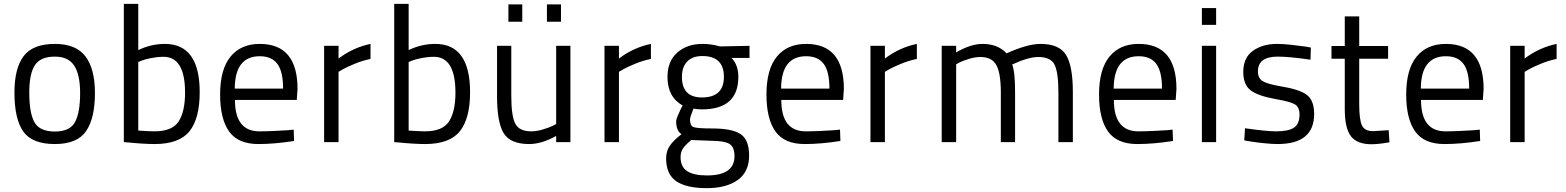

<svg xmlns="http://www.w3.org/2000/svg" viewBox="-20 -738 8131 997"><path d="M265 -510Q375 -510 424 -445Q473 -380 473 -255Q473 -124 427 -57Q381 10 265 10Q147 10 101 -55Q55 -120 55 -257Q55 -384 103 -447Q151 -510 265 -510ZM265 -55Q343 -55 369.5 -104Q396 -153 396 -255Q396 -350 365.5 -397Q335 -444 265 -444Q191 -444 161.5 -400Q132 -356 132 -257Q132 -151 159 -103Q186 -55 265 -55Z M836 -510Q1017 -510 1017 -259Q1017 -123 964 -56.5Q911 10 783 10Q756 10 716 7.5Q676 5 650 2L623 0V-718H698V-478Q765 -510 836 -510ZM782 -56Q875 -56 908 -108Q941 -160 941 -257Q941 -443 829 -443Q798 -443 765 -436.5Q732 -430 715 -423L698 -416V-60Q755 -56 782 -56Z M1327 -56Q1359 -56 1403.5 -58Q1448 -60 1477 -62L1505 -65L1507 -6Q1406 10 1322 10Q1216 10 1169.5 -55.5Q1123 -121 1123 -247Q1123 -378 1177 -444Q1231 -510 1329 -510Q1525 -510 1525 -276L1521 -219H1200Q1200 -56 1327 -56ZM1199 -278H1450Q1450 -366 1420.5 -406Q1391 -446 1329 -446Q1200 -446 1199 -278Z M1663 0V-500H1738V-434Q1813 -491 1904 -510V-432Q1864 -424 1822.5 -407Q1781 -390 1760 -378L1738 -365V0Z M2240 -510Q2421 -510 2421 -259Q2421 -123 2368 -56.5Q2315 10 2187 10Q2160 10 2120 7.5Q2080 5 2054 2L2027 0V-718H2102V-478Q2169 -510 2240 -510ZM2186 -56Q2279 -56 2312 -108Q2345 -160 2345 -257Q2345 -443 2233 -443Q2202 -443 2169 -436.5Q2136 -430 2119 -423L2102 -416V-60Q2159 -56 2186 -56Z M2868 -500H2942V0H2868V-32Q2792 10 2728 10Q2631 10 2596 -45.5Q2561 -101 2561 -239V-500H2635V-240Q2635 -136 2655.5 -96Q2676 -56 2739 -56Q2766 -56 2798 -65.5Q2830 -75 2849 -84L2868 -94ZM2620 -625V-715H2692V-625ZM2820 -625V-715H2893V-625Z M3119 0V-500H3194V-434Q3269 -491 3360 -510V-432Q3320 -424 3278.5 -407Q3237 -390 3216 -378L3194 -365V0Z M3650 239Q3544 239 3491.5 203Q3439 167 3439 84Q3439 46 3459 17.5Q3479 -11 3519 -41Q3491 -59 3491 -109Q3491 -117 3499.5 -137.5Q3508 -158 3516 -174L3525 -190Q3446 -234 3446 -339Q3446 -420 3497 -465Q3548 -510 3628 -510Q3648 -510 3671 -507Q3694 -504 3706 -500L3719 -497L3872 -500V-437H3779Q3814 -400 3814 -339Q3814 -170 3625 -170Q3601 -170 3581 -174Q3563 -130 3563 -117Q3563 -86 3580.5 -78.5Q3598 -71 3677 -71Q3782 -71 3826 -41.5Q3870 -12 3870 70Q3870 154 3811 196.5Q3752 239 3650 239ZM3671 -7 3570 -11Q3540 13 3527 32Q3514 51 3514 78Q3514 128 3548 150.5Q3582 173 3651 173Q3794 173 3794 73Q3794 24 3766.5 8.5Q3739 -7 3671 -7ZM3625 -232Q3739 -232 3739 -339Q3739 -447 3627 -447Q3576 -447 3548.5 -418.5Q3521 -390 3521 -339Q3521 -232 3625 -232Z M4164 -56Q4196 -56 4240.5 -58Q4285 -60 4314 -62L4342 -65L4344 -6Q4243 10 4159 10Q4053 10 4006.5 -55.5Q3960 -121 3960 -247Q3960 -378 4014 -444Q4068 -510 4166 -510Q4362 -510 4362 -276L4358 -219H4037Q4037 -56 4164 -56ZM4036 -278H4287Q4287 -366 4257.5 -406Q4228 -446 4166 -446Q4037 -446 4036 -278Z M4500 0V-500H4575V-434Q4650 -491 4741 -510V-432Q4701 -424 4659.5 -407Q4618 -390 4597 -378L4575 -365V0Z M4945 0H4870V-500H4945V-466Q5021 -510 5082 -510Q5161 -510 5207 -461Q5315 -510 5384 -510Q5480 -510 5515.5 -453Q5551 -396 5551 -260V0H5476V-257Q5476 -360 5456.5 -401Q5437 -442 5373 -442Q5345 -442 5311 -432Q5277 -422 5257 -412L5236 -403Q5251 -365 5251 -260V0H5177V-258Q5177 -357 5154 -399.5Q5131 -442 5071 -442Q5044 -442 5012.5 -432.5Q4981 -423 4963 -414L4945 -404Z M5891 -56Q5923 -56 5967.5 -58Q6012 -60 6041 -62L6069 -65L6071 -6Q5970 10 5886 10Q5780 10 5733.5 -55.5Q5687 -121 5687 -247Q5687 -378 5741 -444Q5795 -510 5893 -510Q6089 -510 6089 -276L6085 -219H5764Q5764 -56 5891 -56ZM5763 -278H6014Q6014 -366 5984.5 -406Q5955 -446 5893 -446Q5764 -446 5763 -278Z M6221 0V-500H6295V0ZM6221 -609V-696H6295V-609Z M6787 -491 6785 -428Q6675 -444 6615 -444Q6512 -444 6512 -367Q6512 -333 6535.5 -317.5Q6559 -302 6629 -290Q6729 -274 6766.5 -245Q6804 -216 6804 -146Q6804 10 6614 10Q6586 10 6542.5 5.5Q6499 1 6470 -4L6441 -9L6445 -72Q6556 -56 6607 -56Q6670 -56 6699 -75Q6728 -94 6728 -143Q6728 -181 6705 -195.5Q6682 -210 6607 -223Q6515 -239 6475.5 -268Q6436 -297 6436 -364Q6436 -439 6486.5 -474.5Q6537 -510 6611 -510Q6644 -510 6688 -505Q6732 -500 6760 -496Z M7188 -433H7038V-198Q7038 -117 7052 -87Q7066 -57 7110 -57L7191 -62L7195 1Q7137 11 7102 11Q7027 11 6995 -30.5Q6963 -72 6963 -172V-433H6894V-499H6963V-653H7038V-499H7188Z M7486 -56Q7518 -56 7562.5 -58Q7607 -60 7636 -62L7664 -65L7666 -6Q7565 10 7481 10Q7375 10 7328.5 -55.5Q7282 -121 7282 -247Q7282 -378 7336 -444Q7390 -510 7488 -510Q7684 -510 7684 -276L7680 -219H7359Q7359 -56 7486 -56ZM7358 -278H7609Q7609 -366 7579.5 -406Q7550 -446 7488 -446Q7359 -446 7358 -278Z M7822 0V-500H7897V-434Q7972 -491 8063 -510V-432Q8023 -424 7981.5 -407Q7940 -390 7919 -378L7897 -365V0Z"/></svg>

Font: TypoPRO Titillium Maps
Style: 400 wt
Weight: 400
Designer: Campivisivi
Foundry: Accademia di Belle Arti di Urbino and students of MA course of Visual design
Version: Version 001.001